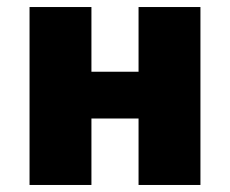

<svg xmlns="http://www.w3.org/2000/svg" viewBox="-20 -526 653 546"><path d="M64 0V-506H240V-322H374V-506H550V0H374V-189H240V0Z"/></svg>

Font: Nunito Sans 7pt Condensed Black
Style: Regular
Weight: 900
Width: 3
Designer: Vernon Adams
Foundry: Vernon Adams
Version: Version 3.101;gftools[0.9.27]